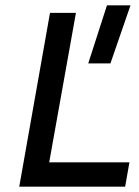

<svg xmlns="http://www.w3.org/2000/svg" viewBox="-20 -698 520 718"><path d="M380 -678H468L393 -461H310ZM448 0H52L167 -650H264L164 -91H464Z"/></svg>

Font: Overused Grotesk Medium
Style: Italic
Weight: 500
Italic angle: -10°
Version: Version 0.003